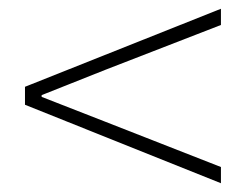

<svg xmlns="http://www.w3.org/2000/svg" viewBox="-20 -584 561 438"><path d="M484 -166V-203L221 -306L75 -363V-367L221 -425L484 -527V-564L37 -386V-345Z"/></svg>

Font: Noto Sans CJK JP Thin
Style: Regular
Weight: 250
Designer: Ryoko NISHIZUKA (kana & ideographs); Paul D. Hunt (Latin, Greek & Cyrillic); Wenlong ZHANG (bopomofo); Sandoll Communica
Foundry: Adobe Systems Incorporated
Version: Version 1.004;PS 1.004;hotconv 1.0.82;makeotf.lib2.5.63406